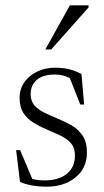

<svg xmlns="http://www.w3.org/2000/svg" viewBox="-20 -690 390 720"><path d="M186.5 -436Q216 -436 238.2 -430.8Q260.5 -425.5 285.5 -412.5L295.5 -298H281L242 -397Q217 -410.5 186 -410.5Q141 -410.5 118 -390.5Q95 -370.5 95 -337Q95 -311 109.2 -294.8Q123.5 -278.5 146.5 -267.5Q169.5 -256.5 195.5 -245.5Q222 -235 247.5 -220.5Q273 -206 289.5 -181.8Q306 -157.5 306 -118Q306 -59.5 263.2 -24.8Q220.5 10 156 10Q97 10 55 -7.5L40.5 -127H55.5L101 -19Q121 -13.5 147.5 -13.5Q200 -13.5 230.5 -38.2Q261 -63 261 -107Q261 -136.5 245 -154Q229 -171.5 204.2 -182.8Q179.5 -194 153 -205.5Q127 -216.5 104.2 -230.8Q81.5 -245 67.5 -266.8Q53.5 -288.5 53.5 -323Q53.5 -372 92.2 -404Q131 -436 186.5 -436ZM150 -504.5 242 -670H312V-662L172 -504.5Z"/></svg>

Font: Newsreader Text Light
Style: Regular
Weight: 300
Designer: Hugues Gentile
Foundry: Production Type
Version: Version 1.001